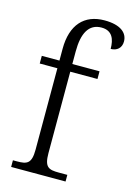

<svg xmlns="http://www.w3.org/2000/svg" viewBox="-118 -832 619 893"><g transform="rotate(15 192.0 -385.5)"><path d="M28 0H290V-32H249C200 -32 179 -39 179 -107V-499H310V-536H179V-597C179 -683 205 -735 267 -735C319 -735 333 -696 333 -650C363 -650 384 -668 384 -699C384 -740 350 -771 272 -771C174 -771 117 -708 117 -593V-536H32V-499H117V-107C117 -39 95 -32 47 -32H28Z"/></g></svg>

Font: Noto Serif Bengali SemiCondensed Light
Style: Regular
Weight: 300
Width: 4
Designer: Juan Bruce, Universal Thirst, Indian Type Foundry and the Monotype Design Team.
Foundry: Monotype Imaging Inc.
Version: Version 2.003